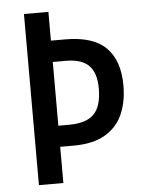

<svg xmlns="http://www.w3.org/2000/svg" viewBox="-52 -756 601 798"><g transform="rotate(-5 248.5 -357.0)"><path d="M464 -382Q464 -314 441 -262Q418 -210 367.5 -180.5Q317 -151 235 -151H180V0H78V-714H180V-594H240Q356 -594 410 -540Q464 -486 464 -382ZM224 -239Q297 -239 329 -272Q361 -305 361 -378Q361 -444 330.5 -474.5Q300 -505 234 -505H180V-239Z"/></g></svg>

Font: Noto Sans Myanmar Condensed Medium
Style: Regular
Weight: 500
Width: 3
Designer: Monotype Design Team
Foundry: Monotype Imaging Inc.
Version: Version 2.107; ttfautohint (v1.8.4.7-5d5b)